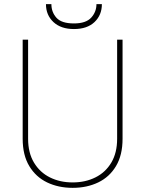

<svg xmlns="http://www.w3.org/2000/svg" viewBox="-20 -904 707 934"><path d="M549.8 -710.9H576.2V-229Q576.2 -149.4 544.4 -96.2Q512.7 -43 457.8 -16.6Q402.8 9.8 333.5 9.8Q264.2 9.8 209.2 -16.6Q154.3 -43 122.3 -96.2Q90.3 -149.4 90.3 -229V-710.9H116.7V-229Q116.7 -160.6 145.3 -113Q173.8 -65.4 222.9 -41Q272 -16.6 333.5 -16.6Q395 -16.6 444.1 -41Q493.2 -65.4 521.5 -113Q549.8 -160.6 549.8 -229ZM449.2 -883.8H475.6Q475.6 -830.6 439.7 -796.6Q403.8 -762.7 339.8 -762.7Q276.4 -762.7 240 -796.6Q203.6 -830.6 203.6 -883.8H230Q230 -845.2 254.6 -817.6Q279.3 -790 339.8 -790Q397.9 -790 423.6 -818.1Q449.2 -846.2 449.2 -883.8Z"/></svg>

Font: Vazirmatn UI FD Thin
Style: Regular
Weight: 100
Designer: Saber Rastikerdar
Foundry: Saber Rastikerdar
Version: Version 33.003